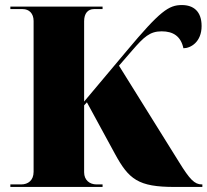

<svg xmlns="http://www.w3.org/2000/svg" viewBox="-20 -740 821 760"><path d="M21 0H386V-10H362C335 -10 313 -27 313 -58V-323L324 -335L435 -131C490 -30 527 0 671 0H781V-10H779C750 -10 731 -30 689 -98L451 -480L503 -540C550 -594 573 -616 620 -616C666 -616 696 -596 706 -549C735 -549 778 -574 778 -637C778 -695 746 -720 700 -720C648 -720 614 -697 481 -538L313 -338V-656C313 -687 328 -704 352 -704H386V-714H21V-704H70C95 -704 113 -687 113 -657V-60C113 -26 91 -10 64 -10H21Z"/></svg>

Font: Noto Serif Display Black
Style: Regular
Weight: 900
Designer: Monotype Design Team
Foundry: Monotype Imaging Inc.
Version: Version 2.009